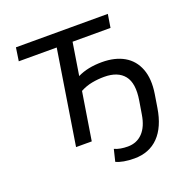

<svg xmlns="http://www.w3.org/2000/svg" viewBox="-153 -850 1160 1184"><g transform="rotate(-20 427.5 -258.0)"><path d="M530 189Q493 189 462 183.5Q431 178 411 168L430 90Q466 106 517 106Q576 106 614.5 66Q653 26 665 -51L679 -136Q697 -245 656 -296.5Q615 -348 525 -348Q485 -348 445 -340.5Q405 -333 368 -313L318 0H215L313 -618H64L77 -705H680L666 -618H417L383 -405Q449 -438 543 -438Q629 -438 688 -404Q747 -370 772.5 -303.5Q798 -237 783 -142L769 -55Q750 64 689 126.5Q628 189 530 189Z"/></g></svg>

Font: Nunito Sans SemiBold
Style: Italic
Weight: 600
Italic angle: -9°
Designer: Vernon Adams
Foundry: Vernon Adams
Version: Version 3.006; ttfautohint (v1.8.3)